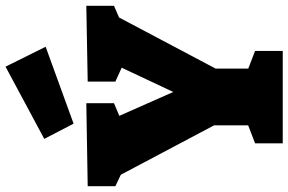

<svg xmlns="http://www.w3.org/2000/svg" viewBox="-194 -848 1042 694"><g transform="rotate(-90 327.0 -501.0)"><path d="M156 0V-100L247 -135L221 -95V-281L238 -216L33 -603L68 -573L1 -605V-705L301 -710V-610L230 -580L245 -614L360 -354H322L440 -605L454 -571L379 -605V-705L653 -710V-610L584 -580L620 -609L412 -216L426 -281V-95L399 -135L490 -100V0ZM227 -756 172 -862 433 -1002 505 -857Z"/></g></svg>

Font: Bitter Thin Black
Style: Regular
Weight: 900
Version: Version 3.020